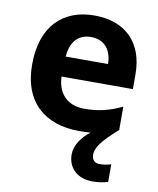

<svg xmlns="http://www.w3.org/2000/svg" viewBox="-88 -624 767 933"><g transform="rotate(10 295.5 -158.0)"><path d="M413 111C413 77 437 42 517 -29V-144C456 -115 402 -101 332 -101C248 -101 199 -152 196 -236H548V-308C548 -467 454 -556 303 -556C149 -556 45 -460 45 -269C45 -80 161 10 325 10C346 10 365 9 382 8C340 40 310 83 310 128C310 194 357 240 432 240C464 240 487 235 508 229V142C495 146 473 151 452 151C429 151 413 138 413 111ZM304 -450C374 -450 407 -401 408 -335H199C205 -414 246 -450 304 -450Z"/></g></svg>

Font: Noto Sans Javanese
Style: Bold
Weight: 700
Designer: Monotype Design Team
Foundry: Monotype Imaging Inc.
Version: Version 2.005